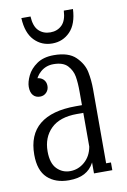

<svg xmlns="http://www.w3.org/2000/svg" viewBox="-80 -725 517 784"><g transform="rotate(-10 178.5 -333.0)"><path d="M82 -423Q100 -423 111 -412.5Q122 -402 122 -385Q122 -369 111.5 -358Q101 -347 85 -347Q67 -347 56.5 -359Q46 -371 46 -394Q46 -414 58.5 -440Q71 -466 98.5 -485Q126 -504 169 -504Q230 -504 259.5 -475Q289 -446 296 -411.5Q303 -377 303 -339V-32H323V0H247V-339Q247 -376 242.5 -402Q238 -428 219.5 -448Q201 -468 161 -468Q130 -468 107.5 -448.5Q85 -429 83 -406ZM142 10Q86 10 53 -21Q20 -52 20 -117Q20 -200 71 -241.5Q122 -283 221 -283H257V-251H221Q149 -251 112.5 -215Q76 -179 76 -121Q76 -72 98.5 -49Q121 -26 153 -26Q187 -26 213.5 -49Q240 -72 247 -111H265Q260 -70 246 -43.5Q232 -17 206.5 -3.5Q181 10 142 10ZM172 -552Q128 -552 98 -583Q68 -614 65 -676H103Q105 -635 124 -616.5Q143 -598 172 -598Q201 -598 220 -616.5Q239 -635 241 -676H279Q276 -614 246 -583Q216 -552 172 -552Z"/></g></svg>

Font: Margherita Variable
Style: Regular
Weight: 400
Designer: James Puckett
Foundry: Dunwich Type Founders
Version: Version 1.008